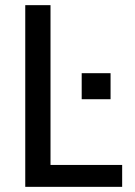

<svg xmlns="http://www.w3.org/2000/svg" viewBox="-20 -725 522 745"><path d="M78 0V-705H176V-85H454V0ZM297 -340V-441H409V-340Z"/></svg>

Font: Nunito Sans 10pt Condensed SemiBold
Style: Regular
Weight: 600
Width: 3
Designer: Vernon Adams
Foundry: Vernon Adams
Version: Version 3.101;gftools[0.9.27]